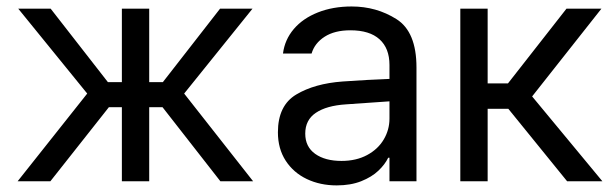

<svg xmlns="http://www.w3.org/2000/svg" viewBox="-20 -557 1878 590"><path d="M248 -269.5 36.1 -530.3H135.7L311.5 -304.7H354.5V-530.3H438.5V-304.7H480.5L656.2 -530.3H755.9L545.9 -269.5L757.8 0H657.2L479.5 -227.5H438.5V0H354.5V-227.5H314.5L134.8 0H34.2Z M1033.2 -306.6Q1066.4 -309.1 1107.7 -311.3Q1148.9 -313.5 1176.8 -314.5V-357.4Q1176.8 -408.7 1146.2 -436.3Q1115.7 -463.9 1056.6 -463.9Q1008.3 -463.9 977.5 -444.1Q946.8 -424.3 937.5 -392.6H849.6Q855 -435.1 882.8 -467.8Q910.6 -500.5 956.8 -518.8Q1002.9 -537.1 1060.5 -537.1Q1136.7 -537.1 1198.2 -498.3Q1259.8 -459.5 1259.8 -349.6V0H1176.8V-72.3H1172.9Q1163.1 -51.8 1142.8 -32.5Q1122.6 -13.2 1090.1 -0.2Q1057.6 12.7 1014.6 12.7Q963.9 12.7 922.9 -6.8Q881.8 -26.4 857.9 -63.2Q834 -100.1 834 -150.4Q834 -232.9 890.4 -266.6Q946.8 -300.3 1033.2 -306.6ZM1029.3 -62.5Q1074.7 -62.5 1108.2 -80.6Q1141.6 -98.6 1159.2 -128.4Q1176.8 -158.2 1176.8 -192.4V-245.6L1043 -236.3Q983.4 -232.4 950.7 -210.4Q918 -188.5 918 -146.5Q918 -106 948.5 -84.2Q979 -62.5 1029.3 -62.5Z M1394.5 -530.3H1478.5V-300.8H1541L1720.7 -530.3H1828.1L1615.2 -260.7L1831.1 0H1722.7L1542 -222.7H1478.5V0H1394.5Z"/></svg>

Font: Pretendard
Style: Regular
Weight: 400
Designer: Base glyphs from Inter by Rasmus Andersson; Hangeul glyphs from Noto Sans CJK(Source Han Sans) by Jang Soo-young and Kan
Foundry: Kil Hyung-jin
Version: Version 1.309